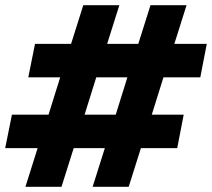

<svg xmlns="http://www.w3.org/2000/svg" viewBox="-28 -720 817 740"><path d="M602 -422 557 -278H680L655 -149H515L468 0H329L376 -149H256L209 0H70L117 -149H-8L18 -278H159L204 -422H81L107 -551H246L293 -700H432L385 -551H505L552 -700H691L644 -551H769L744 -422ZM463 -422H343L298 -278H418Z"/></svg>

Font: Montserrat Alternates ExtraBold
Style: Italic
Weight: 800
Italic angle: -11.3°
Designer: Julieta Ulanovsky
Foundry: Julieta Ulanovsky
Version: Version 7.200